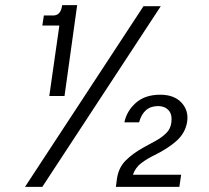

<svg xmlns="http://www.w3.org/2000/svg" viewBox="-20 -724 809 744"><path d="M171 -352 210 -625H144L150 -664H186Q212 -664 219 -694L221 -704H279L230 -352ZM77 0 536 -700H603L144 0ZM429 0 433 -30Q439 -74 467 -102Q495 -130 537 -153Q561 -166 584.5 -179Q608 -192 624.5 -208.5Q641 -225 644 -249Q648 -281 633 -297Q618 -313 593 -313Q536 -313 519 -250H462Q471 -294 506.5 -325.5Q542 -357 601 -357Q655 -357 683.5 -326Q712 -295 705 -251Q698 -209 665 -179Q632 -149 579 -123Q550 -109 527.5 -92Q505 -75 495 -47H682L675 0Z"/></svg>

Font: Host Grotesk Light
Style: Italic
Weight: 300
Italic angle: -8°
Designer: Doğukan Karapınar based on Poppins by Indian Type Foundry, Jonny Pinhorn
Foundry: Element Type
Version: Version 1.001; ttfautohint (v1.8.4.7-5d5b)